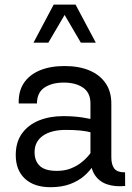

<svg xmlns="http://www.w3.org/2000/svg" viewBox="-20 -798 566 824"><path d="M257.1 -514.6Q195.8 -514.6 151 -496Q106.2 -477.3 82.4 -441.7Q58.6 -406 60.3 -354H138.7Q138.7 -400.6 170.8 -422.1Q202.9 -443.6 253.7 -443.6Q304.7 -443.6 336.4 -421.9Q368.2 -400.1 368.2 -354V-123Q368.2 -75.2 387.1 -46.8Q406 -18.3 439.6 -7Q473.1 4.4 517.1 0.2L516.8 -58.3Q482.7 -58.3 470.2 -75Q457.8 -91.6 457.8 -123.5V-354Q457.8 -404.8 433.3 -440.7Q408.9 -476.6 364 -495.6Q319.1 -514.6 257.1 -514.6ZM406.7 -138.7 374.8 -148.7Q368.2 -139.6 356 -125.6Q343.8 -111.6 325.2 -97.7Q306.6 -83.7 281.5 -74.2Q256.3 -64.7 223.9 -64.7Q173.3 -64.7 150.9 -85.9Q128.4 -107.2 128.4 -144.8Q128.4 -190.4 164.3 -215.5Q200.2 -240.5 262.7 -240.5Q296.9 -240.5 324.1 -237.9Q351.3 -235.4 377.2 -228.3L405.5 -278.6Q369.9 -288.6 332.3 -294.1Q294.7 -299.6 251 -299.6Q193.1 -299.6 147.1 -280.9Q101.1 -262.2 74.3 -225.1Q47.6 -188 47.6 -132.6Q47.6 -67.6 87 -31.1Q126.5 5.4 196.5 5.4Q245.1 5.4 280.9 -8.1Q316.7 -21.5 341.6 -43.3Q366.5 -65.2 382.3 -90.3Q398.2 -115.5 406.7 -138.7ZM391.1 -615 304.2 -778.3H210.4L123.8 -615H187.5L257.3 -733.9L326.9 -615Z"/></svg>

Font: Estedad-FD-VF Thin
Style: Regular
Weight: 100
Designer: Amin Abedi
Version: Version 5.0